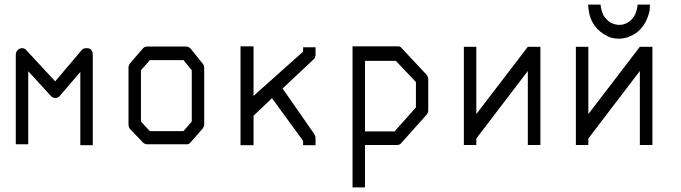

<svg xmlns="http://www.w3.org/2000/svg" viewBox="-20 -679 2956 833"><path d="M102.5 -53H48.5V-441Q48.5 -453 56.5 -461.5Q64.5 -470 75.5 -470Q86.5 -470 93.5 -462L219.5 -326L335.5 -463Q342 -470 355.5 -470Q368 -470 374.5 -464Q382.5 -455.5 382.5 -442V-49H328.5V-367L239.5 -263Q233 -254 219.5 -254Q209 -254 201.5 -262L102.5 -370Z M591.5 -374V-152L630 -110H776L812 -152V-374L776.5 -418H630ZM546.5 -407 601 -470Q607.5 -477 619 -477H788.5Q799 -477 808 -467L858.5 -404Q866 -396 866 -385V-140Q866 -129 857.5 -119L805.5 -60Q800 -53 790 -53H786.5H619Q609 -53 601 -60L545.5 -118Q537.5 -126 537.5 -140V-387Q537.5 -396 546.5 -407Z M1080 -177V-49H1023.5V-478H1080V-263L1295 -455V-474H1349V-443Q1349 -429.5 1341 -422L1206 -295L1341 -101Q1349 -88.5 1349 -80V-49H1295V-68L1160 -253Z M1509.5 -478H1707.5Q1715.5 -478 1719 -474L1829.5 -356Q1838 -346 1838 -335V-201Q1838 -189 1829.5 -180L1721.5 -59Q1714 -50 1703.5 -50H1563.5V134H1509.5ZM1563.5 -415V-109H1692L1784.5 -213V-323L1697.5 -415Z M2324.5 -50H2270V-371L2046.5 -78V-50H1992.5V-476H2046.5V-184L2270 -476H2324.5Z M2810.5 -50H2756V-371L2532.5 -78V-50H2478.5V-476H2532.5V-184L2756 -476H2810.5ZM2531.5 -659H2585.5Q2587 -645 2589.5 -636Q2592.5 -624 2597.5 -614Q2601 -607 2610 -597Q2619.5 -586.5 2627 -582Q2634 -577.5 2647 -574Q2657 -571 2666.5 -571Q2678 -571 2687.5 -574Q2696 -576.5 2706.5 -583Q2714 -587.5 2722.5 -597Q2730.5 -606 2735 -615Q2739 -623 2743 -639Q2746 -649.5 2746 -659H2800Q2800 -636.5 2795.5 -621Q2790 -602 2782 -586Q2773.5 -569 2761 -555Q2748 -540.5 2734 -532Q2718.5 -523 2702 -517Q2680 -511 2668.5 -511Q2649 -511 2633.5 -515Q2620 -518.5 2601 -530Q2586 -539 2572 -553Q2557 -569.5 2550.5 -583Q2541 -599.5 2537 -619Q2531.5 -645.5 2531.5 -659Z"/></svg>

Font: 3270 Nerd Font Mono SemCond
Style: Regular
Weight: 400
Monospace: yes
Version: Version 3.0.1;Nerd Fonts 3.1.1